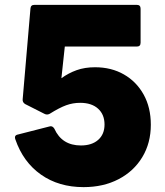

<svg xmlns="http://www.w3.org/2000/svg" viewBox="-20 -754 677 788"><path d="M323 14Q221 14 148 -37.5Q75 -89 43 -182Q37 -199 54 -202L183 -235Q195 -239 203 -226Q234 -157 312 -157Q357 -157 383 -180Q409 -203 409 -243Q409 -284 382.5 -308Q356 -332 309 -332Q279 -332 251.5 -322Q224 -312 184 -287Q173 -281 162 -287L83 -327Q72 -334 73 -346L105 -719Q106 -734 121 -734H542Q557 -734 557 -718V-579Q557 -563 542 -563H246L232 -433Q261 -454 294.5 -466Q328 -478 370 -478Q437 -478 488.5 -448.5Q540 -419 569.5 -366Q599 -313 599 -242Q599 -167 564 -109Q529 -51 466.5 -18.5Q404 14 323 14Z"/></svg>

Font: LINE Seed Sans ExtraBold
Style: Regular
Weight: 800
Designer: LINE VX Design & Dalton Maag Ltd & Sandoll Inc
Foundry: Dalton Maag Ltd
Version: Version 1.003